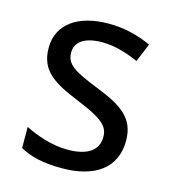

<svg xmlns="http://www.w3.org/2000/svg" viewBox="-89 -620 629 703"><g transform="rotate(15 226.0 -268.0)"><path d="M410 -148C410 -234 355 -269 259 -307C163 -345 132 -364 132 -409C132 -449 167 -474 233 -474C281 -474 328 -459 371 -440L400 -510C352 -532 299 -546 238 -546C124 -546 48 -495 48 -404C48 -316 105 -284 202 -244C301 -204 326 -180 326 -140C326 -92 291 -61 210 -61C151 -61 90 -83 49 -104V-24C88 -2 137 10 208 10C333 10 410 -44 410 -148Z"/></g></svg>

Font: Noto Sans Thai
Style: Regular
Weight: 400
Designer: Monotype Design Team
Foundry: Monotype Imaging Inc.
Version: Version 1.901